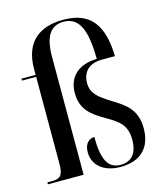

<svg xmlns="http://www.w3.org/2000/svg" viewBox="-115 -849 806 945"><g transform="rotate(-15 288.5 -376.5)"><path d="M382 10C485 10 541 -46 541 -145C541 -243 483 -278 423 -315C365 -352 329 -376 329 -431C329 -493 370 -524 429 -524H496C492 -679 438 -763 296 -763C181 -763 95 -710 95 -565V-536H23V-526H95V-82C95 -22 78 -10 37 -10H14V0H196V-600C196 -700 225 -753 295 -753C374 -753 405 -682 406 -534C310 -532 258 -480 258 -399C258 -311 312 -277 375 -240C434 -206 472 -179 472 -106C472 -35 441 0 385 0C322 0 295 -50 295 -166C270 -166 244 -148 244 -101C244 -37 295 10 382 10Z"/></g></svg>

Font: Noto Serif Display Condensed Medium
Style: Regular
Weight: 500
Width: 3
Designer: Monotype Design Team
Foundry: Monotype Imaging Inc.
Version: Version 2.009